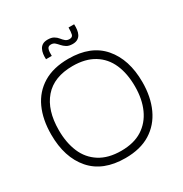

<svg xmlns="http://www.w3.org/2000/svg" viewBox="-168 -840 938 983"><g transform="rotate(-30 300.5 -348.5)"><path d="M293 14Q161 14 92 -65.5Q23 -145 23 -280Q23 -369 53 -434.5Q83 -500 143 -536.5Q203 -573 293 -573Q425 -573 493.5 -493.5Q562 -414 562 -280Q562 -193 531.5 -126.5Q501 -60 441.5 -23Q382 14 293 14ZM293 -29Q368 -29 417.5 -60.5Q467 -92 492.5 -148.5Q518 -205 518 -280Q518 -356 493.5 -412Q469 -468 418.5 -499Q368 -530 293 -530Q182 -530 125 -464Q68 -398 68 -280Q68 -206 92 -149.5Q116 -93 166.5 -61Q217 -29 293 -29ZM193 -628Q192 -644 194 -658.5Q196 -673 202 -685Q208 -697 219.5 -704Q231 -711 250 -711Q272 -711 285.5 -703Q299 -695 307.5 -684Q316 -673 325.5 -665Q335 -657 349 -657Q367 -657 370.5 -671Q374 -685 374 -711H407Q408 -695 406 -679.5Q404 -664 398 -652.5Q392 -641 380.5 -634Q369 -627 351 -627Q329 -627 315.5 -635.5Q302 -644 293 -654.5Q284 -665 275 -673Q266 -681 252 -681Q235 -681 230.5 -667Q226 -653 227 -628Z"/></g></svg>

Font: Darker Grotesque Light
Style: Regular
Weight: 400
Version: Version 1.000;gftools[0.9.28]